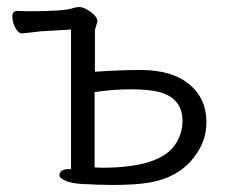

<svg xmlns="http://www.w3.org/2000/svg" viewBox="-20 -510 663 546"><path d="M299 16 252 15 236 14Q194 14 171.5 6Q149 -2 149 -12Q149 -19 155.5 -24Q162 -29 173 -29H182V-426L97 -421Q85 -420 70 -418Q55 -416 44 -415H43Q32 -415 23.5 -431Q15 -447 15 -463Q15 -479 29 -479L60 -478Q164 -478 188 -487Q196 -490 205.5 -490Q215 -490 227 -483Q257 -466 257 -449L250 -425V-306Q323 -311 379 -311Q469 -311 518 -270.5Q567 -230 567 -163Q567 -120 546 -84Q502 -8 406 9Q366 16 299 16ZM270 -33Q435 -33 479 -100Q499 -131 499 -166Q499 -230 434 -248Q405 -256 352.5 -256Q300 -256 249 -248V-34Z"/></svg>

Font: LXGW WenKai TC
Style: Regular
Weight: 400
Designer: LXGW / Fontworks Inc.
Foundry: LXGW / Fontworks Inc.
Version: Version 1.330